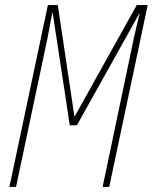

<svg xmlns="http://www.w3.org/2000/svg" viewBox="-20 -734 600 754"><path d="M17 0H43L165 -577C173 -617 178 -644 185 -683H187L254 -242H282L526 -679H528C520 -647 514 -622 506 -586L383 0H409L560 -714H517L274 -278H272L207 -714H168Z"/></svg>

Font: Noto Sans Condensed Thin
Style: Italic
Weight: 100
Width: 3
Italic angle: -12°
Designer: Monotype Design Team
Foundry: Monotype Imaging Inc.
Version: Version 2.013